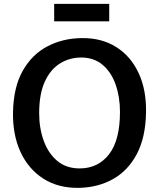

<svg xmlns="http://www.w3.org/2000/svg" viewBox="-20 -944 806 973"><path d="M380.5 8Q275.5 10 199.5 -38.8Q123.5 -87.5 83.5 -175Q43.5 -262.5 46 -376.5Q48.5 -502.5 95.2 -585.2Q142 -668 220 -709Q298 -750 395 -751Q495.5 -752 569.2 -705.5Q643 -659 682.8 -573.2Q722.5 -487.5 720 -372Q717.5 -246.5 673 -162.8Q628.5 -79 552.8 -36.5Q477 6 380.5 8ZM383.5 -90.5Q477 -90.5 532.5 -162Q588 -233.5 588 -377Q588 -453 566 -515.5Q544 -578 500.2 -615.2Q456.5 -652.5 391.5 -652.5Q333.5 -652.5 285.2 -623.2Q237 -594 207.8 -531.8Q178.5 -469.5 178.5 -370Q178.5 -294.5 201.5 -230.8Q224.5 -167 270 -128.8Q315.5 -90.5 383.5 -90.5ZM254.5 -836V-924.5H533.5V-836Z"/></svg>

Font: Merriweather Sans Medium
Style: Regular
Weight: 500
Designer: Eben Sorkin
Foundry: Eben Sorkin
Version: Version 2.001